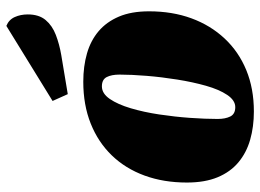

<svg xmlns="http://www.w3.org/2000/svg" viewBox="-130 -688 838 619"><g transform="rotate(-90 289.5 -379.0)"><path d="M239 20Q190 20 148 8Q106 -4 75 -30Q44 -56 27 -97Q10 -138 10 -196Q10 -271 32.5 -332.5Q55 -394 97.5 -438Q140 -482 200 -506Q260 -530 335 -530Q385 -530 426.5 -518Q468 -506 498 -480.5Q528 -455 545 -415Q562 -375 562 -318Q562 -243 539.5 -181.5Q517 -120 474.5 -74.5Q432 -29 372.5 -4.5Q313 20 239 20ZM253 -40Q275 -40 292.5 -66Q310 -92 322 -134.5Q334 -177 342 -227Q350 -277 354 -326Q358 -375 358 -413Q358 -439 350 -454.5Q342 -470 320 -470Q297 -470 279.5 -444.5Q262 -419 249.5 -377Q237 -335 229.5 -285Q222 -235 218.5 -186Q215 -137 215 -97Q215 -72 223 -56Q231 -40 253 -40ZM295 -580 273 -629 515 -778Q535 -770 543.5 -751Q552 -732 552 -709Q552 -673 534 -651.5Q516 -630 486 -618.5Q456 -607 421 -601Z"/></g></svg>

Font: Sansita Swashed Light Black
Style: Regular
Weight: 900
Version: Version 1.003